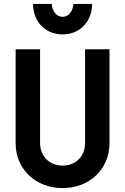

<svg xmlns="http://www.w3.org/2000/svg" viewBox="-20 -952 640 982"><path d="M540 -700H415V-220C415 -153 368 -105 300 -105C233 -105 185 -153 185 -220V-700H60V-220C60 -87 162 10 300 10C438 10 540 -87 540 -220ZM244 -932H149C149 -841 212 -776 300 -776C388 -776 451 -841 451 -932H356C352 -892 330 -866 300 -866C270 -866 248 -892 244 -932Z"/></svg>

Font: CommitMono
Style: 700Regular
Weight: 700
Monospace: yes
Designer: Eigil Nikolajsen
Foundry: Eigil Nikolajsen
Version: Version 1.143